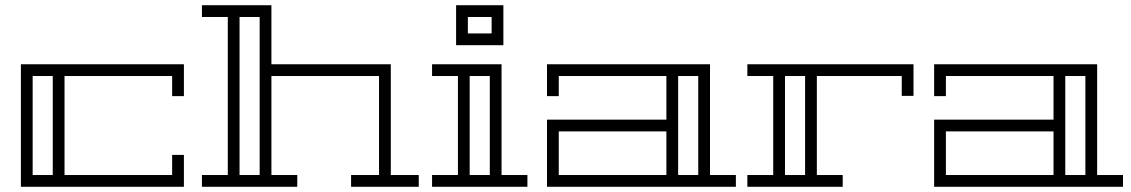

<svg xmlns="http://www.w3.org/2000/svg" viewBox="-20 -715 4328 735"><path d="M639 -122H684V0H60V-469H684V-347H639V-424H227V-45H639ZM182 -424H105V-45H182Z M1583 -45V0H1324V-45H1431V-424H1019V-45H1118V0H753V-45H852V-650H753V-695H1019V-469H1476V-45ZM974 -650H897V-45H974Z M1900 -45H1999V0H1634V-45H1733V-424H1634V-469H1900ZM1855 -424H1778V-45H1855ZM1907 -542H1726V-695H1907ZM1862 -650H1771V-587H1862Z M2698 -45H2797V0H2074V-257H2531V-424H2119V-347H2074V-469H2698ZM2531 -45V-212H2119V-45ZM2653 -424H2576V-45H2653Z M2841 -469H3477V-348H3432V-424H3107V-45H3206V0H2841V-45H2940V-424H2841ZM3062 -45V-424H2985V-45Z M4180 -45H4279V0H3556V-257H4013V-424H3601V-347H3556V-469H4180ZM4013 -45V-212H3601V-45ZM4135 -424H4058V-45H4135Z"/></svg>

Font: Geostar
Style: Regular
Weight: 400
Designer: Joe Prince
Foundry: Joe Prince
Version: Version 1.002